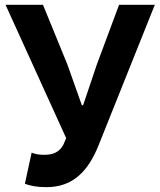

<svg xmlns="http://www.w3.org/2000/svg" viewBox="-20 -761 661 795"><path d="M172 14C282 14 345 -52 388 -159L621 -741H473L381 -494L324 -325H319L259 -494L158 -741H3L254 -189L242 -161C226 -132 201 -120 164 -120C136 -120 124 -124 111 -129L83 0C105 8 132 14 172 14Z"/></svg>

Font: Source Han Sans CN
Style: Bold
Weight: 700
Designer: Ryoko NISHIZUKA 西塚涼子 (kana, bopomofo & ideographs); Paul D. Hunt (Latin, Greek & Cyrillic); Sandoll Communications 산돌커뮤니
Foundry: Adobe
Version: Version 2.001;hotconv 1.0.107;makeotfexe 2.5.65593